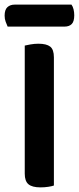

<svg xmlns="http://www.w3.org/2000/svg" viewBox="-29 -804 341 830"><path d="M204 -2Q196 1 180 3.5Q164 6 146 6Q110 6 94 -7.5Q78 -21 78 -53V-607Q86 -609 103 -612Q120 -615 137 -615Q172 -615 188 -602.5Q204 -590 204 -556ZM250 -689H4Q0 -698 -4.5 -710Q-9 -722 -9 -736Q-9 -762 3 -773Q15 -784 34 -784H280Q286 -776 289 -763.5Q292 -751 292 -738Q292 -711 281 -700Q270 -689 250 -689Z"/></svg>

Font: Baloo Bhaijaan 2 SemiBold
Style: Regular
Weight: 600
Designer: Sanskriti Dholi, Noopur Datye and Ek Type
Foundry: Ek Type
Version: Version 1.700